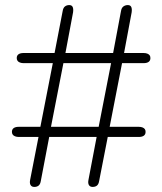

<svg xmlns="http://www.w3.org/2000/svg" viewBox="-20 -731 640 757"><path d="M115 6Q105 6 100.5 -1.5Q96 -9 99 -23L133 -197L151 -191H54Q46 -191 39.5 -193.5Q33 -196 30 -200.5Q27 -205 27 -211Q27 -221 34 -226Q41 -231 54 -231H158L138 -225L190 -491L207 -482H73Q65 -482 58.5 -484.5Q52 -487 49 -491.5Q46 -496 46 -502Q46 -512 53 -517Q60 -522 73 -522H214L194 -516L227 -687Q229 -700 236 -705.5Q243 -711 253 -711Q263 -711 266.5 -703.5Q270 -696 268 -682L238 -522H426L457 -687Q459 -700 466.5 -705.5Q474 -711 484 -711Q494 -711 497.5 -703.5Q501 -696 499 -682L468 -516L450 -522H546Q555 -522 561 -519.5Q567 -517 570 -513Q573 -509 573 -502Q573 -492 566 -487Q559 -482 546 -482H442L463 -491L411 -224L393 -231H527Q536 -231 542 -228.5Q548 -226 551 -222Q554 -218 554 -211Q554 -201 547 -196Q540 -191 527 -191H386L406 -197L371 -18Q369 -5 362.5 0.5Q356 6 345 6Q335 6 330.5 -1.5Q326 -9 329 -23L361 -191H174L141 -18Q139 -5 132.5 0.5Q126 6 115 6ZM181 -231H369L418 -482H230Z"/></svg>

Font: Nunito ExtraLight
Style: Regular
Weight: 200
Designer: Vernon Adams
Foundry: Vernon Adams
Version: Version 3.602